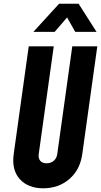

<svg xmlns="http://www.w3.org/2000/svg" viewBox="-20 -1000 547 1036"><path d="M505 -750 424 -169Q412 -83.5 354 -33.8Q296 16 213 16Q131.5 16 86.8 -33.5Q42 -83 54 -169L135 -750H270L189 -169Q186 -146.5 196.8 -132.8Q207.5 -119 231.5 -119Q255 -119 270.5 -132.8Q286 -146.5 289 -169L370 -750ZM160 -828 299 -980H404L501 -828H386L342 -906L275 -828Z"/></svg>

Font: Mohave
Style: Bold Italic
Weight: 700
Italic angle: -8°
Designer: Gumpita Rahayu
Foundry: Tokotype
Version: Version 2.003; ttfautohint (v1.8.3)